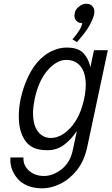

<svg xmlns="http://www.w3.org/2000/svg" viewBox="-20 -794 600 1033"><path d="M448.7 0Q432.1 73.7 393.1 122.3Q354 170.9 304.2 195.1Q254.4 219.2 208.3 219.2Q162.1 219.2 128.4 205.1Q94.7 190.9 75.2 168Q35.6 121.6 35.6 65.9Q35.6 57.1 36.1 53.2H106V58.1Q106 99.1 137.9 126Q169.9 152.8 217 152.8Q264.2 152.8 310.5 117.2Q356.9 81.5 371.1 16.1L393.6 -89.8Q362.8 -42.5 323.7 -14.2Q284.7 14.2 236.3 14.2Q188 14.2 159.4 0.2Q130.9 -13.7 114.3 -39.1Q81.1 -88.9 81.1 -167Q81.1 -254.9 116.2 -345.7Q168 -481 267.1 -522.9Q302.7 -538.1 337.9 -538.1Q373 -538.1 395.5 -529.5Q418 -521 431.6 -504.9Q456.5 -477.1 466.3 -432.6L485.8 -523.9H560.1ZM167 -263.2Q157.7 -217.8 157.7 -185.1Q157.7 -122.1 183.8 -86.9Q210 -51.8 253.4 -51.8Q310.1 -51.8 361.1 -108.6Q412.1 -165.5 432.6 -262.2Q441.4 -303.2 441.4 -336.9Q441.4 -400.9 414.1 -436.3Q386.7 -471.7 336.2 -471.7Q285.6 -471.7 236.8 -416.5Q188 -361.3 167 -263.2ZM393.6 -567.4 369.6 -582.5Q415.5 -633.3 422.9 -669.4Q403.8 -669.4 392.1 -680.9Q380.4 -692.4 380.4 -710.4Q379.9 -712.4 383.1 -727.8Q386.2 -743.2 405 -758.5Q423.8 -773.9 443.8 -773.9Q463.9 -773.9 475.8 -762Q487.8 -750 487.8 -731.4Q487.8 -712.9 475.3 -684.8Q462.9 -656.7 450.2 -638.2Q437.5 -619.6 428.2 -607.7Q418.9 -595.7 406.5 -582Q394 -568.4 393.6 -567.4Z"/></svg>

Font: Tuffy
Style: Italic
Weight: 400
Italic angle: -12°
Designer: Thatcher Ulrich, Karoly Barta and Michael Everson
Version: Version 001.271